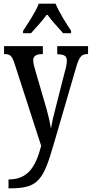

<svg xmlns="http://www.w3.org/2000/svg" viewBox="-20 -786 497 1040"><path d="M105 -619V-606H148C175 -638 211 -673 235 -710C259 -673 297 -636 322 -606H365V-619C340 -657 299 -721 281 -766H190C173 -721 130 -657 105 -619ZM26 186V234H37C188 234 215 188 271 -5L392 -420C410 -483 424 -493 454 -493H457V-536H290V-493L293 -492C326 -491 342 -484 342 -458C342 -440 338 -420 332 -401L282 -205C270 -161 262 -125 256 -89C251 -122 240 -171 221 -234L174 -395C166 -422 160 -443 160 -460C160 -479 172 -493 208 -493H212V-536H2V-493H5C35 -493 45 -484 59 -441L203 4C173 119 131 186 26 186Z"/></svg>

Font: Noto Serif Armenian ExtraCondensed Medium
Style: Regular
Weight: 500
Width: 2
Designer: Monotype Design Team
Foundry: Monotype Imaging Inc.
Version: Version 2.008